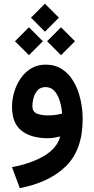

<svg xmlns="http://www.w3.org/2000/svg" viewBox="-20 -729 499 1014"><path d="M217.3 -709.5 291 -635.7 217.3 -561.5 143.6 -635.7ZM302.2 -585 376 -511.2 302.2 -437.5 228.5 -511.2ZM132.8 -585 206.5 -511.2 132.8 -437.5 59.1 -511.2ZM416.5 -99.1Q416.5 61 329.1 147.7Q241.7 234.4 84.5 264.6L43.5 153.8Q147.9 133.8 215.1 93Q282.2 52.2 297.9 -8.3Q282.7 -4.4 265.6 -1.7Q248.5 1 234.4 1Q143.6 1 93.5 -38.8Q43.5 -78.6 43.5 -165.5Q43.5 -203.6 54.9 -242.7Q66.4 -281.7 88.9 -314.7Q111.3 -347.7 144.5 -367.7Q177.7 -387.7 221.2 -387.7Q271.5 -387.7 308.3 -363.3Q345.2 -338.9 369.1 -297.4Q393.1 -255.9 404.8 -204.6Q416.5 -153.3 416.5 -99.1ZM233.9 -119.6Q254.9 -119.6 273.9 -122.3Q293 -125 308.1 -129.4Q305.2 -165.5 295.2 -197.3Q285.2 -229 267.1 -249Q249 -269 220.2 -269Q193.4 -269 178.2 -251.7Q163.1 -234.4 157 -211.2Q150.9 -188 150.9 -169.9Q150.9 -140.1 173.3 -129.9Q195.8 -119.6 233.9 -119.6Z"/></svg>

Font: Vazirmatn UI FD SemiBold
Style: Regular
Weight: 600
Designer: Saber Rastikerdar
Foundry: Saber Rastikerdar
Version: Version 33.003